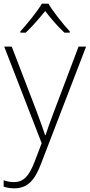

<svg xmlns="http://www.w3.org/2000/svg" viewBox="-23 -784 489 1046"><path d="M241 -764H205C181 -722 125 -654 88 -613V-606H117C153 -640 193 -686 223 -724C252 -686 291 -640 328 -606H357V-613C320 -653 265 -722 241 -764ZM0 -530 204 -4 166 96C135 176 106 208 52 208C31 208 15 204 -3 198V233C16 239 34 242 55 242C128 242 167 197 201 107L446 -530H405L273 -181C250 -122 235 -77 225 -47H223C213 -78 197 -122 174 -184L41 -530Z"/></svg>

Font: Noto Sans Telugu ExtraLight
Style: Regular
Weight: 200
Designer: Jelle Bosma - Monotype Design Team
Foundry: Monotype Imaging Inc.
Version: Version 2.005